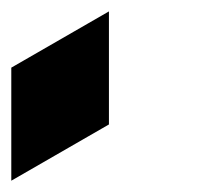

<svg xmlns="http://www.w3.org/2000/svg" viewBox="-20 -320 387 340"><path d="M0 0Q57.6 -33.2 172.9 -99.6Q172.9 -167 172.9 -299.8Q115.2 -266.6 0 -200.2Q0 -133.8 0 0Z"/></svg>

Font: DreiFraktur
Style: Regular
Weight: 400
Designer: JayCobs
Version: Version 1.2